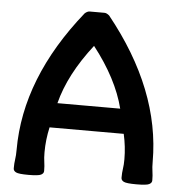

<svg xmlns="http://www.w3.org/2000/svg" viewBox="-49 -701 710 753"><g transform="rotate(5 306.0 -324.5)"><path d="M156.7 -188Q145.5 -138.2 145.5 -88.9Q145.5 -66.4 147.9 -51.3Q150.4 -36.1 150.4 -15.6Q150.4 -5.9 139.6 -0.5Q128.9 4.9 90.3 4.9Q51.8 4.9 41.3 -0.5Q30.8 -5.9 30.8 -15.6Q30.8 -36.1 33.2 -51.3Q35.6 -66.4 35.6 -88.9Q35.6 -372.6 254.9 -645.5Q265.1 -654.3 273.9 -654.3H332Q340.8 -654.3 351.1 -645.5Q571.3 -372.1 571.3 -88.9Q571.3 -66.4 573.7 -51.3Q576.2 -36.1 576.2 -15.6Q576.2 -5.9 565.4 -0.5Q554.7 4.9 515.6 4.9Q476.1 4.9 465.6 -0.5Q455.1 -5.9 455.1 -15.6Q455.1 -36.1 457.5 -51.3Q460 -66.4 460 -88.9Q460 -138.2 448.7 -188ZM426.3 -285.2Q397 -400.9 302.7 -521.5Q208.5 -400.9 179.2 -285.2Z"/></g></svg>

Font: Bainsley
Style: Bold
Weight: 700
Designer: Paul James MIller
Foundry: High-Logic / Made with FontCreator
Version: Version 1.411;March 28, 2021;FontCreator 13.0.0.2683 64-bit